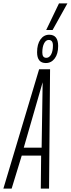

<svg xmlns="http://www.w3.org/2000/svg" viewBox="-48 -1119 420 1139"><path d="M-28 0 184 -708H249L243 0H194L196 -196H81L21 0ZM93 -243H199L205 -631ZM224 -745Q172 -745 172 -809Q172 -857 192 -885Q212 -913 244 -913Q297 -913 297 -846Q297 -799 276.5 -772Q256 -745 224 -745ZM227 -776Q244 -776 255 -795.5Q266 -815 266 -849Q266 -882 241 -882Q224 -882 213.5 -861.5Q203 -841 203 -807Q203 -776 227 -776ZM226 -941 302 -1099H352L264 -941Z"/></svg>

Font: Georama ExtraCondensed Light
Style: Italic
Weight: 300
Width: 2
Italic angle: -9°
Designer: Jean-Baptiste Levee
Foundry: Production Type
Version: Version 1.000